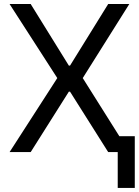

<svg xmlns="http://www.w3.org/2000/svg" viewBox="-20 -747 682 943"><path d="M318.2 -424.7H323.9L511.4 -727.3H615.1L386.4 -363.6L566.1 -78.1H642V176.1H558.2V0H511.4L323.9 -296.9H318.2L130.7 0H27L261.4 -363.6L27 -727.3H130.7Z"/></svg>

Font: Interop
Style: Regular
Weight: 400
Designer: Rasmus Andersson, Google, Jang Haemin
Foundry: jhaemin
Version: Version 1.008